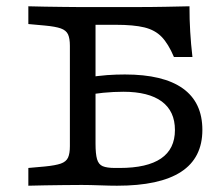

<svg xmlns="http://www.w3.org/2000/svg" viewBox="-20 -591 713 611"><path d="M202.4 -201.6V-445.2Q202.4 -468.7 196.5 -481.6Q190.5 -494.5 173.4 -500.6Q156.3 -506.6 122.8 -509.7L70.2 -514.5V-571Q94.1 -570.2 123.2 -569.8Q152.3 -569.4 181.4 -569Q210.5 -568.5 234.7 -568.5H244.4H403.5Q461.5 -568.5 505.7 -569.4Q549.9 -570.2 583 -571Q582.9 -529.4 585.3 -490.2Q587.6 -451.1 592.4 -409.7H533.5Q515.6 -451.8 494.5 -473.6Q473.4 -495.5 439.4 -503.8Q405.4 -512.1 348.3 -512.1H284V-201.6ZM234.7 -2.4Q210.5 -2.4 181.4 -2Q152.3 -1.6 123.2 -1.2Q94.1 -0.8 70.2 0V-56.5L122.8 -61.2Q156.3 -64.5 173.4 -70.4Q190.5 -76.4 196.5 -89.4Q202.4 -102.3 202.4 -125.8V-201.6H284V-133.7Q284 -101.4 288.8 -84.6Q293.6 -67.7 306.9 -62.1Q320.3 -56.5 346.1 -56.5H360.7Q448.3 -56.5 492.5 -86.7Q536.7 -116.9 536.7 -177.2Q536.7 -237.1 494.8 -268.1Q452.8 -299 372.4 -299Q341.6 -299 308.7 -295.8Q275.8 -292.6 250.6 -287V-343.5Q292.6 -349.9 321 -352Q349.4 -354 377.4 -354Q499.6 -354 561.8 -309.6Q624 -265.2 624 -177.6Q624 -88.2 556.1 -44.1Q488.3 0 352.4 0Q330.5 0 298 -1.2Q265.4 -2.4 243.6 -2.4Z"/></svg>

Font: Playfair 5pt SemiExpanded Light
Style: Regular
Weight: 300
Width: 6
Designer: Claus Eggers Sørensen
Foundry: Claus Eggers Sørensen
Version: Version 2.203